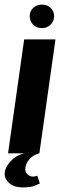

<svg xmlns="http://www.w3.org/2000/svg" viewBox="-39 -666 261 834"><path d="M-4 0 66 -495H202L132 0ZM143 -544Q120 -544 105 -559Q90 -574 90 -596Q90 -617 105 -631.5Q120 -646 143 -646Q166 -646 181 -631.5Q196 -617 196 -596Q196 -574 181 -559Q166 -544 143 -544ZM60 148Q20 148 -1 127.5Q-22 107 -18 82Q-14 54 13 28.5Q40 3 79 -2L131 0Q103 8 88 26.5Q73 45 71 63Q69 81 80 91Q91 101 103 101Q111 101 116 99.5Q121 98 123 97L134 131Q128 134 111 141Q94 148 60 148Z"/></svg>

Font: Alumni Sans ExtraBold
Style: Italic
Weight: 800
Italic angle: -8°
Designer: Robert E. Leuschke
Foundry: Robert E. Leuschke
Version: Version 1.016